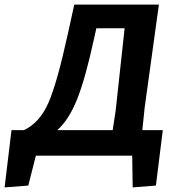

<svg xmlns="http://www.w3.org/2000/svg" viewBox="-52 -672 760 835"><path d="M-32 143 -2 -106H52Q120 -138 158 -223.5Q196 -309 244 -529L271 -652H639L577 -203L567 -106H656L626 135L525 143L523 5H104L71 135ZM357 -504Q319 -329 283 -239.5Q247 -150 197 -106H438L451 -191L490 -549H367Z"/></svg>

Font: Alegreya Sans SC
Style: Bold Italic
Weight: 700
Italic angle: -7°
Designer: Juan Pablo del Peral
Foundry: Huerta Tipografica
Version: Version 2.007